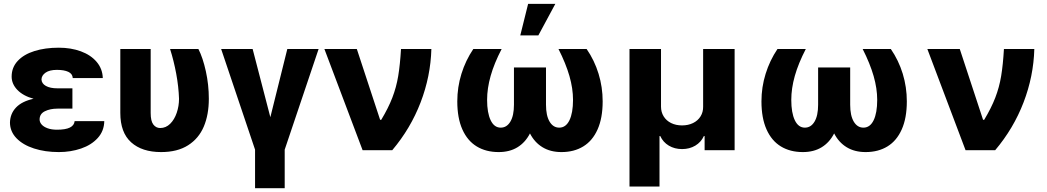

<svg xmlns="http://www.w3.org/2000/svg" viewBox="-20 -787 5487 1006"><path d="M155.8 -269.5Q101.1 -284.7 71 -315.9Q41 -347.2 41 -385.7Q41 -433.6 72.8 -467.8Q104.5 -502 160.4 -519.5Q216.3 -537.1 288.1 -537.1Q351.6 -537.1 403.6 -518.1Q455.6 -499 486.3 -462.9Q517.1 -426.8 518.6 -377.9H361.3Q359.9 -400.4 337.9 -410.6Q315.9 -420.9 278.3 -420.9Q239.7 -420.9 219 -406.5Q198.2 -392.1 197.3 -371.1Q198.2 -349.1 220.5 -336.7Q242.7 -324.2 281.2 -324.2H359.4V-217.8H281.2Q242.7 -217.8 215.1 -204.1Q187.5 -190.4 187.5 -161.1Q187.5 -147 198 -134.8Q208.5 -122.6 229.2 -115Q250 -107.4 278.3 -107.4Q323.7 -107.4 346.2 -118.7Q368.7 -129.9 371.1 -152.3H526.4Q525.4 -100.6 492.2 -64Q459 -27.3 404.8 -8.8Q350.6 9.8 288.1 9.8Q216.3 9.8 158.2 -9Q100.1 -27.8 66.4 -62.7Q32.7 -97.7 32.2 -144.5Q33.2 -191.4 64.2 -223.9Q95.2 -256.3 155.8 -269.5Z M769.5 -530.3V-194.3Q769.5 -152.8 783.4 -134.5Q797.4 -116.2 819.3 -116.2Q849.1 -116.2 871.6 -138.4Q894 -160.6 906 -196Q918 -231.4 918 -269.5Q916 -332.5 903.3 -400.9Q890.6 -469.2 871.1 -530.3H1019.5Q1043 -484.4 1058.6 -413.6Q1074.2 -342.8 1074.2 -269.5Q1074.2 -186.5 1047.9 -124Q1021.5 -61.5 965.6 -25.9Q909.7 9.8 824.2 9.8Q724.1 9.8 667.2 -41.3Q610.4 -92.3 610.4 -195.3V-530.3Z M1303.7 -530.3 1396.5 -172.9 1485.4 -530.3H1649.4L1471.7 -2.9V199.2H1316.4V-2.9L1138.7 -530.3Z M1679.7 -530.3H1849.6L1971.7 -159.2H1977.5Q2014.6 -220.7 2035.6 -275.1Q2056.6 -329.6 2066.4 -388.4Q2076.2 -447.3 2081.1 -530.3H2240.2Q2236.3 -387.2 2183.8 -250.5Q2131.3 -113.8 2035.2 0H1879.9Z M2532.2 -263.7Q2532.2 -195.8 2550.8 -157Q2569.3 -118.2 2603.5 -118.2Q2635.3 -118.2 2654.1 -149.7Q2672.9 -181.2 2672.9 -238.3V-433.6H2840.8V-238.3Q2840.8 -181.2 2859.6 -149.7Q2878.4 -118.2 2910.2 -118.2Q2944.8 -118.2 2963.6 -156.7Q2982.4 -195.3 2982.4 -263.7Q2982.4 -323.2 2963.6 -388.7Q2944.8 -454.1 2906.2 -530.3H3053.7Q3094.7 -470.7 3116.2 -400.6Q3137.7 -330.6 3137.7 -255.9Q3137.7 -168.5 3111.1 -108.9Q3084.5 -49.3 3036.1 -19.8Q2987.8 9.8 2921.9 9.8Q2864.3 9.8 2822.8 -15.4Q2781.2 -40.5 2756.8 -87.9Q2732.4 -40.5 2691.4 -15.4Q2650.4 9.8 2592.8 9.8Q2526.4 9.8 2477.8 -19.8Q2429.2 -49.3 2402.6 -108.9Q2376 -168.5 2376 -255.9Q2376 -330.1 2397.7 -400.1Q2419.4 -470.2 2460 -530.3H2608.4Q2569.3 -455.1 2550.8 -389.4Q2532.2 -323.7 2532.2 -263.7ZM2747.1 -766.6H2889.6L2800.8 -601.6H2706.1Z M3278.3 -530.3H3443.4V-228.5Q3443.4 -199.7 3457.3 -177.2Q3471.2 -154.8 3496.3 -142.3Q3521.5 -129.9 3553.7 -129.9Q3585.9 -129.9 3611.3 -142.3Q3636.7 -154.8 3650.6 -177.2Q3664.6 -199.7 3664.1 -228.5V-530.3H3829.1V0H3671.9V-74.2H3668Q3653.3 -42 3623 -23.9Q3592.8 -5.9 3553.7 -5.9Q3514.6 -5.9 3484.4 -23.9Q3454.1 -42 3439.5 -74.2H3435.5V190.4H3278.3Z M4126 -263.7Q4126 -195.8 4144.5 -157Q4163.1 -118.2 4197.3 -118.2Q4229 -118.2 4247.8 -149.7Q4266.6 -181.2 4266.6 -238.3V-433.6H4434.6V-238.3Q4434.6 -181.2 4453.4 -149.7Q4472.2 -118.2 4503.9 -118.2Q4538.6 -118.2 4557.4 -156.7Q4576.2 -195.3 4576.2 -263.7Q4576.2 -323.2 4557.4 -388.7Q4538.6 -454.1 4500 -530.3H4647.5Q4688.5 -470.7 4710 -400.6Q4731.4 -330.6 4731.4 -255.9Q4731.4 -168.5 4704.8 -108.9Q4678.2 -49.3 4629.9 -19.8Q4581.5 9.8 4515.6 9.8Q4458 9.8 4416.5 -15.4Q4375 -40.5 4350.6 -87.9Q4326.2 -40.5 4285.2 -15.4Q4244.1 9.8 4186.5 9.8Q4120.1 9.8 4071.5 -19.8Q4022.9 -49.3 3996.3 -108.9Q3969.7 -168.5 3969.7 -255.9Q3969.7 -330.1 3991.5 -400.1Q4013.2 -470.2 4053.7 -530.3H4202.1Q4163.1 -455.1 4144.5 -389.4Q4126 -323.7 4126 -263.7Z M4838.9 -530.3H5008.8L5130.9 -159.2H5136.7Q5173.8 -220.7 5194.8 -275.1Q5215.8 -329.6 5225.6 -388.4Q5235.4 -447.3 5240.2 -530.3H5399.4Q5395.5 -387.2 5343 -250.5Q5290.5 -113.8 5194.3 0H5039.1Z"/></svg>

Font: Pretendard Std ExtraBold
Style: Regular
Weight: 800
Designer: Base glyphs from Inter by Rasmus Andersson; Hangeul glyphs from Noto Sans CJK(Source Han Sans) by Jang Soo-young and Kan
Foundry: Kil Hyung-jin
Version: Version 1.309